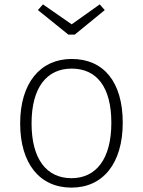

<svg xmlns="http://www.w3.org/2000/svg" viewBox="-20 -844 652 876"><path d="M435 -824 307 -733 176 -824 153 -798 292 -686H321L458 -798ZM307 -575C163 -575 72 -464 72 -281C72 -99 160 12 306 12C450 12 540 -99 540 -284C540 -470 453 -575 307 -575ZM307 -531C421 -531 488 -447 488 -284C488 -118 418 -31 306 -31C192 -31 124 -119 124 -281C124 -447 195 -531 307 -531Z"/></svg>

Font: Glow Sans SC Normal Light
Style: Regular
Weight: 300
Designer: Ryoko NISHIZUKA (kana, bopomofo & ideographs); Paul D. Hunt (Latin, Greek & Cyrillic); Sandoll Communications, Soo-young
Version: Version 0.93